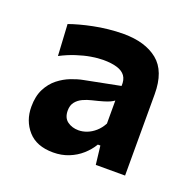

<svg xmlns="http://www.w3.org/2000/svg" viewBox="-81 -811 568 564"><g transform="rotate(20 202.5 -529.0)"><path d="M138.9 -329.5Q86.9 -329.5 60.1 -360Q33.3 -390.5 33.3 -434.1Q33.3 -467.2 45 -490Q56.7 -512.7 74.9 -527.1Q93.1 -541.4 113.4 -549.2Q133.7 -557 150.7 -560.1L261.6 -581.9Q262.8 -601.4 254.4 -613.2Q245.9 -624.9 228.4 -630.1Q210.9 -635.4 185.3 -635.4Q168.7 -635.4 147.8 -631.9Q126.9 -628.4 103.6 -620.8Q80.2 -613.3 55.9 -600.6L50.3 -698.6Q64.8 -703.8 83.1 -708.8Q101.4 -713.8 122.9 -718.1Q144.4 -722.5 167.8 -725Q191.1 -727.6 215.6 -727.6Q283.2 -727.6 322.3 -695.9Q361.3 -664.2 361.3 -592.5Q361.3 -575.1 361.3 -547.3Q361.3 -519.5 361.3 -499.1V-466.8Q361.3 -438.5 361.3 -406.2Q361.3 -374 361.3 -338.1H269.7L262.9 -396.2H255Q244 -377.7 226.9 -362.5Q209.8 -347.3 187.5 -338.4Q165.3 -329.5 138.9 -329.5ZM186.7 -416.2Q199.8 -416.2 213.1 -421.3Q226.4 -426.4 238.3 -436.8Q250.2 -447.1 259 -463.3V-535.4Q254 -531.7 247.3 -528.5Q240.5 -525.2 228.1 -521.5Q215.7 -517.7 193.9 -512.5Q179.9 -509.3 167 -503.3Q154.1 -497.3 145.9 -487Q137.6 -476.6 137.6 -460.3Q137.6 -437.2 152.2 -426.7Q166.8 -416.2 186.7 -416.2Z"/></g></svg>

Font: Commissioner Thin
Style: Regular
Weight: 100
Designer: Kostas Bartsokas
Foundry: Kostas Bartsokas
Version: Version 1.001;gftools[0.9.23]